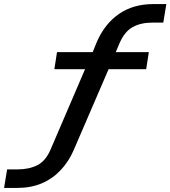

<svg xmlns="http://www.w3.org/2000/svg" viewBox="-43 -734 837 943"><path d="M-23 189 -8 98H43Q100 98 141 77Q182 56 206 -1L382 -411L403 -394H224L237 -478H430L405 -460L433 -529Q472 -618 542 -666Q612 -714 710 -714H774L759 -623H706Q649 -623 609.5 -601.5Q570 -580 545 -524L518 -460L505 -478H688L675 -394H472L498 -412L319 3Q295 59 255 101.5Q215 144 162 166.5Q109 189 41 189Z"/></svg>

Font: Nunito Sans 10pt Expanded SemiBold
Style: Italic
Weight: 600
Width: 7
Italic angle: -9°
Designer: Vernon Adams
Foundry: Vernon Adams
Version: Version 3.101;gftools[0.9.27]